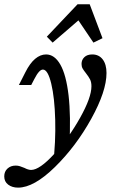

<svg xmlns="http://www.w3.org/2000/svg" viewBox="-74 -679 566 892"><path d="M-54.3 140.6Q-54.3 118 -39.3 104.2Q-24.3 90.3 -0.9 90.3Q9.7 90.3 18.7 93.3Q27.8 96.2 40.1 101.3Q47.4 105.4 55.6 107.9Q63.8 110.5 70.4 110.5Q109.9 110.5 177.5 36.6Q245 -37.2 297.9 -131.5Q350.8 -225.8 350.8 -278.1Q350.8 -297.4 344.4 -310.1Q337.9 -322.7 325.1 -339.1Q314.7 -352.2 309.7 -361Q304.8 -369.8 304.8 -382Q304.8 -400.8 317.9 -413.4Q331 -426.1 354.7 -426.1Q385.3 -426.1 403.1 -403.1Q420.8 -380.1 420.8 -339.7Q420.8 -255.2 349.9 -127Q278.9 1.2 181.2 97Q83.5 192.7 10.1 192.7Q-17.6 192.7 -36 178.8Q-54.3 164.9 -54.3 140.6ZM125.3 -355.8Q116.4 -355.8 106.9 -345.2Q97.3 -334.7 85.5 -311.8L71.1 -284.1H13.8L43.7 -343Q64.7 -384.9 89 -405.5Q113.3 -426.1 140.2 -426.1Q179.3 -426.1 206.3 -379Q233.3 -331.9 244.5 -236.4Q255.6 -140.9 248.3 -1.5Q235.1 17.7 218.1 37.6Q201.1 57.4 172.7 85.2Q185.2 -19.4 182.5 -122.1Q179.8 -224.9 164.1 -290.3Q148.4 -355.8 125.3 -355.8ZM143.6 -508.6 286.3 -659.2H342.7L402.2 -501.5L360 -481L274.6 -607.6L321.2 -611L170.5 -481Z"/></svg>

Font: Playfair Micro SmCond SmLight
Style: Italic
Weight: 360
Width: 4
Italic angle: -15.6°
Designer: Claus Eggers Sørensen
Foundry: Claus Eggers Sørensen
Version: Version 2.203;Glyphs 3.3 (3326)